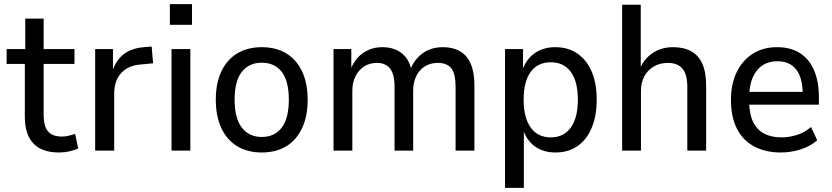

<svg xmlns="http://www.w3.org/2000/svg" viewBox="-20 -728 4023 928"><path d="M266 9Q183 9 141.5 -34.5Q100 -78 100 -164V-419H12V-491H102V-638H191V-491H340V-419H191V-171Q191 -117 212.5 -92.5Q234 -68 279 -68Q296 -68 312.5 -72Q329 -76 343 -81L358 -11Q341 -2 316 3.5Q291 9 266 9Z M440 0V-491H526V-379H522Q538 -434 576 -464.5Q614 -495 676 -500L713 -503L720 -422L657 -416Q598 -411 565 -374Q532 -337 532 -276V0Z M801 -608V-708H908V-608ZM809 0V-491H900V0Z M1245 9Q1177 9 1127 -21Q1077 -51 1050 -108.5Q1023 -166 1023 -246Q1023 -326 1050 -383Q1077 -440 1127 -470Q1177 -500 1245 -500Q1314 -500 1363.5 -470Q1413 -440 1440 -383Q1467 -326 1467 -246Q1467 -166 1440 -108.5Q1413 -51 1363.5 -21Q1314 9 1245 9ZM1245 -66Q1307 -66 1341.5 -111Q1376 -156 1376 -246Q1376 -337 1341.5 -381Q1307 -425 1245 -425Q1184 -425 1149 -381Q1114 -337 1114 -246Q1114 -156 1149 -111Q1184 -66 1245 -66Z M1592 0V-491H1678V-391H1674Q1686 -423 1707.5 -447.5Q1729 -472 1759.5 -486Q1790 -500 1828 -500Q1883 -500 1920 -472Q1957 -444 1968 -391H1963Q1981 -439 2021.5 -469.5Q2062 -500 2121 -500Q2169 -500 2203 -480.5Q2237 -461 2255 -420Q2273 -379 2273 -315V0H2182V-309Q2182 -371 2161.5 -397.5Q2141 -424 2096 -424Q2061 -424 2034 -407.5Q2007 -391 1992 -360.5Q1977 -330 1977 -290V0H1887V-309Q1887 -370 1865 -397Q1843 -424 1802 -424Q1766 -424 1739.5 -406.5Q1713 -389 1698 -359Q1683 -329 1683 -291V0Z M2421 180V-491H2508V-383H2503Q2521 -440 2563 -470Q2605 -500 2664 -500Q2726 -500 2771 -469Q2816 -438 2840 -381.5Q2864 -325 2864 -246Q2864 -168 2840 -110.5Q2816 -53 2771.5 -22Q2727 9 2665 9Q2605 9 2564.5 -21Q2524 -51 2507 -105H2512V180ZM2642 -64Q2705 -64 2739 -111.5Q2773 -159 2773 -246Q2773 -334 2739 -380.5Q2705 -427 2642 -427Q2579 -427 2545 -380.5Q2511 -334 2511 -246Q2511 -159 2545 -111.5Q2579 -64 2642 -64Z M2987 0V-705H3077V-393H3072Q3091 -442 3133.5 -471Q3176 -500 3233 -500Q3285 -500 3320.5 -480.5Q3356 -461 3374.5 -420Q3393 -379 3393 -315V0H3302V-309Q3302 -349 3291.5 -374.5Q3281 -400 3260 -412Q3239 -424 3208 -424Q3171 -424 3141.5 -407.5Q3112 -391 3095 -360.5Q3078 -330 3078 -290V0Z M3754 9Q3680 9 3625.5 -20Q3571 -49 3542 -105.5Q3513 -162 3513 -245Q3513 -322 3540.5 -379Q3568 -436 3618 -468Q3668 -500 3736 -500Q3801 -500 3846 -471.5Q3891 -443 3914.5 -388.5Q3938 -334 3938 -257V-222H3584V-284H3876L3860 -267Q3860 -352 3828.5 -392Q3797 -432 3737 -432Q3695 -432 3664.5 -411.5Q3634 -391 3617.5 -352Q3601 -313 3601 -255V-241Q3601 -180 3619 -141Q3637 -102 3672 -83Q3707 -64 3757 -64Q3794 -64 3831 -75.5Q3868 -87 3900 -114L3930 -50Q3895 -20 3848.5 -5.5Q3802 9 3754 9Z"/></svg>

Font: Nunito Sans 10pt SemiCondensed Medium
Style: Regular
Weight: 500
Width: 4
Designer: Vernon Adams
Foundry: Vernon Adams
Version: Version 3.101;gftools[0.9.27]